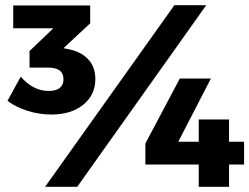

<svg xmlns="http://www.w3.org/2000/svg" viewBox="-20 -721 962 741"><path d="M348 -416Q348 -355 301.5 -317Q255 -279 178 -279Q131 -279 85.5 -293.5Q40 -308 9 -332L60 -425Q108 -370 168 -370Q196 -370 210.5 -381.5Q225 -393 225 -415Q225 -460 167 -460H94V-524L186 -612H31V-700H328V-631L225 -535L245 -531Q292 -522 320 -492.5Q348 -463 348 -416ZM653 -701H776L278 0H154ZM674 -418H794L668 -174H747V-260H864V-174H922V-86H864V0H747V-86H541V-167Z"/></svg>

Font: Montserrat V1
Style: Bold
Weight: 700
Designer: Julieta Ulanovsky
Foundry: Julieta Ulanovsky
Version: Version 6.001